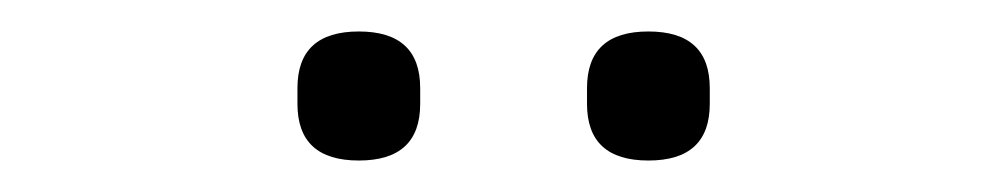

<svg xmlns="http://www.w3.org/2000/svg" viewBox="-20 -729 640 122"><path d="M169 -663V-673Q169 -709 208 -709Q247 -709 247 -673V-663Q247 -627 208 -627Q169 -627 169 -663ZM353 -663V-673Q353 -709 392 -709Q431 -709 431 -673V-663Q431 -627 392 -627Q353 -627 353 -663Z"/></svg>

Font: IBM Plex Sans Light
Style: Regular
Weight: 300
Designer: Mike Abbink, Paul van der Laan, Pieter van Rosmalen
Foundry: Bold Monday
Version: Version 3.0